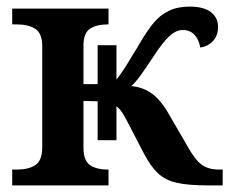

<svg xmlns="http://www.w3.org/2000/svg" viewBox="-20 -562 699 582"><path d="M17 -48H32Q66 -48 87 -61.5Q108 -75 108 -116V-422Q108 -461 87 -474.5Q66 -488 32 -488H17V-536H309V-488H306Q273 -488 253 -475Q233 -462 233 -424V-307H276V-425H333V-321Q351 -342 388 -405Q393 -412 396 -417.5Q399 -423 402 -428Q426 -469 445.5 -492.5Q465 -516 491.5 -529Q518 -542 555 -542Q598 -542 619.5 -525Q641 -508 641 -481Q641 -454 625.5 -437.5Q610 -421 587 -418Q583 -442 569.5 -456.5Q556 -471 534 -471Q514 -471 494.5 -453.5Q475 -436 448 -395Q421 -354 406.5 -334Q392 -314 378 -301Q414 -298 441.5 -277.5Q469 -257 493 -214L547 -121Q570 -79 590.5 -63.5Q611 -48 643 -48H655V0H611Q550 0 515.5 -8Q481 -16 459 -36.5Q437 -57 416 -97L372 -182Q359 -207 351.5 -219Q344 -231 333 -240V-137H276V-255L233 -256V-114Q233 -75 253 -61.5Q273 -48 306 -48H309V0H17Z"/></svg>

Font: Noto Serif SemiBold
Style: Regular
Weight: 600
Designer: Monotype Design Team
Foundry: Monotype Imaging Inc.
Version: Version 1.001